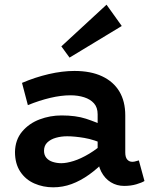

<svg xmlns="http://www.w3.org/2000/svg" viewBox="-20 -786 648 820"><path d="M510 8Q479 8 453.5 -7.5Q428 -23 412.5 -52.5Q397 -82 397 -124V-298Q397 -327 381.5 -344.5Q366 -362 339.5 -370.5Q313 -379 281 -379Q241 -379 194.5 -368Q148 -357 99 -337L74 -432Q130 -456 188 -469.5Q246 -483 298 -483Q368 -483 416.5 -460Q465 -437 490 -395Q515 -353 515 -293V-135Q515 -114 523.5 -104.5Q532 -95 545 -95Q553 -95 560.5 -97.5Q568 -100 573 -101L597 -13Q586 -6 562.5 1Q539 8 510 8ZM207 14Q164 14 126.5 -2.5Q89 -19 66.5 -53Q44 -87 44 -137Q45 -189 74.5 -224Q104 -259 149 -276Q194 -293 243 -293Q304 -293 347 -279Q390 -265 435 -244V-166Q382 -190 340 -197Q298 -204 267 -204Q241 -204 218.5 -197.5Q196 -191 182 -177.5Q168 -164 168 -142Q168 -124 178 -112Q188 -100 205.5 -94.5Q223 -89 242 -89Q264 -89 294.5 -98.5Q325 -108 361 -129.5Q397 -151 435 -186L432 -103Q398 -67 361 -40.5Q324 -14 286 0Q248 14 207 14ZM277 -540 242 -588 435 -766 500 -675Z"/></svg>

Font: BioRhyme
Style: Bold
Weight: 700
Designer: Aoife Mooney
Foundry: Aoife Mooney Type
Version: Version 1.600;gftools[0.9.33]